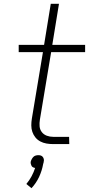

<svg xmlns="http://www.w3.org/2000/svg" viewBox="-20 -755 490 1006"><path d="M259 0Q241 0 223.5 -3Q206 -6 191 -14Q176 -22 165.5 -35Q155 -48 149.5 -64Q144 -80 144 -98Q144 -116 147 -134L205 -482H78V-520H211L246 -735H289L254 -520H426V-482H248L189 -128Q186 -110 187.5 -93Q189 -76 199 -63Q209 -50 225 -44Q241 -38 259 -38H342L343 0ZM145 231 118 209Q134 190 145.5 168.5Q157 147 164 125Q158 124 153 121.5Q148 119 145.5 114.5Q143 110 141.5 104Q140 98 141 92Q143 85 146.5 78.5Q150 72 155 67Q160 62 167 60Q174 58 181 58Q188 58 194 60Q200 62 204 67Q208 72 209.5 78.5Q211 85 209 92V94L206 105Q200 139 185 171.5Q170 204 145 231Z"/></svg>

Font: Iosevka Etoile Extralight
Style: Italic
Weight: 200
Italic angle: -9°
Designer: Belleve Invis
Foundry: Belleve Invis
Version: Version 22.1.2; ttfautohint (v1.8.4)